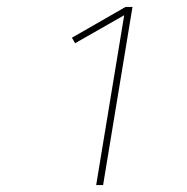

<svg xmlns="http://www.w3.org/2000/svg" viewBox="-20 -858 540 555"><path d="M258 -323 339 -814 197 -733 188 -749 343 -838H363L278 -323Z"/></svg>

Font: Iosevka Curly Thin
Style: Italic
Weight: 100
Italic angle: -9°
Monospace: yes
Designer: Belleve Invis
Foundry: Belleve Invis
Version: Version 22.1.2; ttfautohint (v1.8.4)